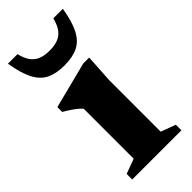

<svg xmlns="http://www.w3.org/2000/svg" viewBox="-223 -735 781 781"><g transform="rotate(-45 167.0 -345.0)"><path d="M258 -474.5 250.5 -352V-55.5L314 -32V0H31V-32L95 -55.5V-343Q88.5 -351 77.2 -360Q66 -369 52.2 -378.2Q38.5 -387.5 24 -395.5V-423.5L224 -474.5ZM164.5 -608Q194.5 -608 214.8 -616.5Q235 -625 247.8 -643.2Q260.5 -661.5 267.5 -690.5H322.5Q312 -626.5 293 -589.8Q274 -553 242.8 -537.8Q211.5 -522.5 164.5 -522.5Q117.5 -522.5 86.2 -537.8Q55 -553 36 -589.8Q17 -626.5 6.5 -690.5H61.5Q68.5 -661.5 81.2 -643.2Q94 -625 114.2 -616.5Q134.5 -608 164.5 -608Z"/></g></svg>

Font: Newsreader
Style: Bold
Weight: 700
Designer: Hugues Gentile
Foundry: Production Type
Version: Version 1.003